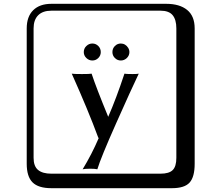

<svg xmlns="http://www.w3.org/2000/svg" viewBox="-20 -774 1140 1006"><path d="M569 -501Q569 -520 582 -533Q595 -546 613 -546Q625 -546 635 -540Q645 -534 651.5 -523.5Q658 -513 658 -501Q658 -483 644.5 -470Q631 -457 613 -457Q595 -457 582 -470Q569 -483 569 -501ZM419 -501Q419 -520 432.5 -533Q446 -546 464 -546Q482 -546 495 -533Q508 -520 508 -501Q508 -483 495 -470Q482 -457 464 -457Q446 -457 432.5 -470Q419 -483 419 -501ZM356 -388Q366 -386 409 -386Q450 -386 460 -388Q484 -315 547 -162Q589 -258 632 -388Q639 -386 675 -386Q700 -386 707 -388Q669 -309 588.5 -128Q508 53 490 113Q478 110 453 110Q424 110 413 113Q461 34 497 -50L494 -55Q444 -191 356 -388ZM249 -718Q204 -718 180 -694Q156 -670 156 -625V53Q156 97 179.5 116.5Q203 136 249 136H821Q866 136 885 117Q904 98 904 53V-625Q904 -671 884.5 -694.5Q865 -718 821 -718ZM1000 84Q1000 153 973.5 182.5Q947 212 881 212H249Q181 212 150.5 181.5Q120 151 120 84V-625Q120 -687 154 -720.5Q188 -754 249 -754H851Q921 -754 960.5 -722Q1000 -690 1000 -625Z"/></svg>

Font: Libertinus Keyboard
Style: Regular
Weight: 700
Designer: Philipp H. Poll
Foundry: Khaled Hosny
Version: Version 6.7